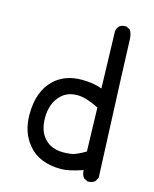

<svg xmlns="http://www.w3.org/2000/svg" viewBox="-114 -836 728 909"><g transform="rotate(15 250.0 -382.0)"><path d="M408 -4H403L384 -14Q372 -29 372 -51Q304 -28 267 -28Q158 -28 104 -95Q56 -152 56 -239Q56 -354 119 -413Q171 -462 254 -462Q311 -462 353 -446L345 -723Q350 -760 386 -760H392L411 -750Q423 -729 423 -703.5Q423 -678 450 -35L440 -16Q427 -4 408 -4ZM257 -107Q269 -107 293 -109.5Q317 -112 364 -140L358 -354Q294 -386 253 -386Q203 -386 173 -356Q131 -314 131 -244Q131 -179 164.5 -143Q198 -107 257 -107Z"/></g></svg>

Font: Xiaolai Mono SC
Style: Regular
Weight: 400
Monospace: yes
Designer: LXGW / Nozomi Seto
Version: Version 3.113;September 30, 2024